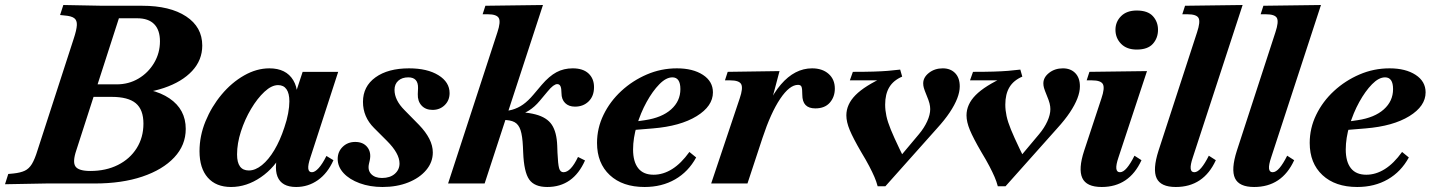

<svg xmlns="http://www.w3.org/2000/svg" viewBox="-61 -733 5715 767"><path d="M-41 3 -28 -38 -7 -40Q21 -43 38 -51Q55 -59 66.5 -78Q78 -97 89 -133L233 -577Q245 -613 246 -632.5Q247 -652 235.5 -660.5Q224 -669 198 -671L179 -673L192 -713L349 -710H507Q618 -710 682.5 -667.5Q747 -625 747 -551Q747 -493 706.5 -449.5Q666 -406 593.5 -381.5Q521 -357 424 -357L435 -384Q551 -384 616 -340Q681 -296 681 -218Q681 -153 635 -104Q589 -55 507.5 -27.5Q426 0 317 0H124ZM300 -50Q362 -50 410 -74Q458 -98 485 -141Q512 -184 512 -239Q512 -295 481.5 -320.5Q451 -346 385 -346H278L294 -396H405Q453 -396 492 -419Q531 -442 554.5 -481.5Q578 -521 578 -568Q578 -613 555 -636.5Q532 -660 487 -660H352L424 -691L244 -133Q228 -86 240.5 -68Q253 -50 300 -50Z M862 14Q802 14 769 -23.5Q736 -61 736 -129Q736 -190 760 -248.5Q784 -307 824 -355Q864 -403 914 -431.5Q964 -460 1015 -460Q1082 -460 1110.5 -412.5Q1139 -365 1116 -293L1098 -294L1148 -446H1290L1179 -104Q1159 -45 1185 -45Q1197 -45 1212 -61.5Q1227 -78 1243 -110L1271 -93Q1248 -41 1209 -13.5Q1170 14 1122 14Q1064 14 1047.5 -27.5Q1031 -69 1058 -150L1072 -131Q1038 -64 981 -25Q924 14 862 14ZM933 -52Q959 -52 985.5 -73.5Q1012 -95 1035 -133.5Q1058 -172 1075 -224Q1085 -253 1090 -280Q1095 -307 1095 -328Q1095 -360 1083.5 -376.5Q1072 -393 1050 -393Q1024 -393 995.5 -366.5Q967 -340 942 -298Q917 -256 901.5 -208Q886 -160 886 -116Q886 -52 933 -52Z M1467 14Q1417 14 1376 -1Q1335 -16 1311.5 -41.5Q1288 -67 1288 -98Q1288 -127 1308 -146.5Q1328 -166 1358 -166Q1390 -166 1406.5 -145Q1423 -124 1416 -92L1413 -79Q1407 -53 1422 -37.5Q1437 -22 1465 -22Q1497 -22 1516 -38.5Q1535 -55 1535 -80Q1535 -120 1485 -170L1433 -222Q1389 -266 1389 -326Q1389 -388 1439 -424Q1489 -460 1573 -460Q1646 -460 1690.5 -432.5Q1735 -405 1735 -361Q1735 -332 1715.5 -313Q1696 -294 1667 -294Q1639 -294 1623 -311.5Q1607 -329 1608 -357L1609 -381Q1610 -424 1570 -424Q1545 -424 1530 -410.5Q1515 -397 1515 -374Q1515 -333 1555 -293L1613 -234Q1640 -206 1654 -178.5Q1668 -151 1668 -124Q1668 -85 1641.5 -53.5Q1615 -22 1569.5 -4Q1524 14 1467 14Z M1729 0 1926 -604Q1940 -646 1931.5 -661Q1923 -676 1888 -676H1867L1878 -710L2108 -713L1875 0ZM2125 14Q2074 14 2053 -16Q2032 -46 2029 -124L2028 -147Q2026 -190 2018.5 -213Q2011 -236 1994.5 -245Q1978 -254 1947 -254L1949 -288Q2032 -288 2078 -276Q2124 -264 2143.5 -234.5Q2163 -205 2165 -151L2166 -123Q2168 -77 2172.5 -61Q2177 -45 2190 -45Q2219 -45 2248 -106L2276 -92Q2229 14 2125 14ZM1929 -264V-288Q1961 -288 1984.5 -294.5Q2008 -301 2028.5 -315.5Q2049 -330 2070 -355L2103 -394Q2133 -429 2162 -444.5Q2191 -460 2227 -460Q2268 -460 2290 -439.5Q2312 -419 2312 -385Q2312 -349 2290.5 -328Q2269 -307 2236 -307Q2211 -307 2196.5 -321.5Q2182 -336 2182 -361Q2182 -380 2178 -388.5Q2174 -397 2165 -397Q2158 -397 2148.5 -390Q2139 -383 2126 -367L2095 -330Q2075 -306 2052 -291.5Q2029 -277 1999.5 -270.5Q1970 -264 1929 -264Z M2514 14Q2426 14 2375 -33.5Q2324 -81 2324 -162Q2324 -221 2350 -274.5Q2376 -328 2421 -369.5Q2466 -411 2523 -435.5Q2580 -460 2643 -460Q2707 -460 2747 -434Q2787 -408 2787 -364Q2787 -309 2722 -269Q2657 -229 2547 -220L2437 -211L2440 -242L2516 -253Q2583 -263 2620 -296Q2657 -329 2657 -377Q2657 -424 2625 -424Q2600 -424 2573 -396.5Q2546 -369 2522 -325.5Q2498 -282 2483 -231.5Q2468 -181 2468 -136Q2468 -87 2488.5 -61Q2509 -35 2550 -35Q2588 -35 2624 -57.5Q2660 -80 2693 -126L2720 -104Q2689 -47 2636 -16.5Q2583 14 2514 14Z M2780 0 2894 -340Q2908 -381 2900 -396.5Q2892 -412 2856 -412H2835L2846 -446L3053 -449L3003 -260L2977 -221Q3003 -331 3058.5 -395.5Q3114 -460 3183 -460Q3224 -460 3249 -438Q3274 -416 3274 -379Q3274 -346 3254 -323Q3234 -300 3196 -300Q3170 -300 3157 -313.5Q3144 -327 3144 -355Q3144 -378 3141 -386Q3138 -394 3127 -394Q3093 -394 3055.5 -338Q3018 -282 2985 -182L2925 0Z M3445 11Q3440 -8 3432 -26.5Q3424 -45 3411.5 -69Q3399 -93 3379 -126Q3347 -181 3333.5 -213.5Q3320 -246 3320 -272Q3320 -316 3356.5 -353Q3393 -390 3474 -427L3487 -412H3334L3346 -446Q3395 -446 3428 -447Q3461 -448 3486 -450Q3511 -452 3535 -455L3543 -427Q3508 -412 3491.5 -384.5Q3475 -357 3475 -315Q3475 -293 3480 -269.5Q3485 -246 3497.5 -215.5Q3510 -185 3532 -139L3554 -94L3485 -48L3610 -197Q3631 -222 3643 -248.5Q3655 -275 3655 -297Q3655 -308 3652 -320Q3649 -332 3641 -351Q3632 -373 3629.5 -382Q3627 -391 3627 -400Q3627 -424 3650 -442Q3673 -460 3705 -460Q3736 -460 3754.5 -441Q3773 -422 3773 -388Q3773 -366 3763 -340Q3753 -314 3733 -284Q3713 -254 3682 -220L3476 11Z M3925 11Q3920 -8 3912 -26.5Q3904 -45 3891.5 -69Q3879 -93 3859 -126Q3827 -181 3813.5 -213.5Q3800 -246 3800 -272Q3800 -316 3836.5 -353Q3873 -390 3954 -427L3967 -412H3814L3826 -446Q3875 -446 3908 -447Q3941 -448 3966 -450Q3991 -452 4015 -455L4023 -427Q3988 -412 3971.5 -384.5Q3955 -357 3955 -315Q3955 -293 3960 -269.5Q3965 -246 3977.5 -215.5Q3990 -185 4012 -139L4034 -94L3965 -48L4090 -197Q4111 -222 4123 -248.5Q4135 -275 4135 -297Q4135 -308 4132 -320Q4129 -332 4121 -351Q4112 -373 4109.5 -382Q4107 -391 4107 -400Q4107 -424 4130 -442Q4153 -460 4185 -460Q4216 -460 4234.5 -441Q4253 -422 4253 -388Q4253 -366 4243 -340Q4233 -314 4213 -284Q4193 -254 4162 -220L3956 11Z M4340 14Q4279 14 4262.5 -22Q4246 -58 4270 -131L4339 -340Q4353 -381 4345 -396.5Q4337 -412 4301 -412H4280L4291 -446L4521 -449L4407 -104Q4387 -45 4413 -45Q4426 -45 4440.5 -62Q4455 -79 4471 -111L4499 -93Q4450 14 4340 14ZM4480 -535Q4440 -535 4417.5 -558Q4395 -581 4395 -614Q4395 -646 4417.5 -668.5Q4440 -691 4480 -691Q4524 -691 4544.5 -668.5Q4565 -646 4565 -614Q4565 -581 4544.5 -558Q4524 -535 4480 -535Z M4636 14Q4576 14 4559.5 -21Q4543 -56 4567 -131L4721 -604Q4735 -646 4727 -661Q4719 -676 4683 -676H4662L4673 -710L4903 -713L4704 -104Q4684 -45 4710 -45Q4723 -45 4737.5 -62Q4752 -79 4768 -111L4796 -93Q4747 14 4636 14Z M4949 14Q4889 14 4872.5 -21Q4856 -56 4880 -131L5034 -604Q5048 -646 5040 -661Q5032 -676 4996 -676H4975L4986 -710L5216 -713L5017 -104Q4997 -45 5023 -45Q5036 -45 5050.5 -62Q5065 -79 5081 -111L5109 -93Q5060 14 4949 14Z M5361 14Q5273 14 5222 -33.5Q5171 -81 5171 -162Q5171 -221 5197 -274.5Q5223 -328 5268 -369.5Q5313 -411 5370 -435.5Q5427 -460 5490 -460Q5554 -460 5594 -434Q5634 -408 5634 -364Q5634 -309 5569 -269Q5504 -229 5394 -220L5284 -211L5287 -242L5363 -253Q5430 -263 5467 -296Q5504 -329 5504 -377Q5504 -424 5472 -424Q5447 -424 5420 -396.5Q5393 -369 5369 -325.5Q5345 -282 5330 -231.5Q5315 -181 5315 -136Q5315 -87 5335.5 -61Q5356 -35 5397 -35Q5435 -35 5471 -57.5Q5507 -80 5540 -126L5567 -104Q5536 -47 5483 -16.5Q5430 14 5361 14Z"/></svg>

Font: Baskervville
Style: Bold Italic
Weight: 700
Italic angle: -18°
Version: Version 1.100